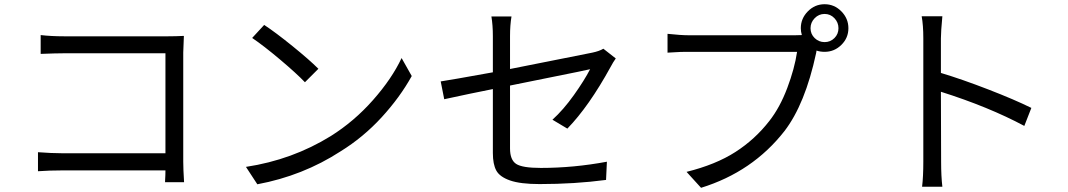

<svg xmlns="http://www.w3.org/2000/svg" viewBox="-20 -851 5040 906"><path d="M848.6 8.8H758.8Q758.8 3.9 759.3 -4.4Q759.8 -12.7 760.3 -24.9Q760.7 -37.1 760.7 -46.9H272.5Q213.9 -46.9 159.2 -43V-132.8Q224.6 -127.9 269.5 -127.9H760.7V-599.6H282.2Q245.1 -599.6 171.9 -596.7V-685.5Q221.7 -679.7 281.2 -679.7H774.4Q808.6 -679.7 847.7 -681.6Q844.7 -611.3 844.7 -603.5V-87.9Q844.7 -53.7 848.6 8.8Z M1169.9 -671.9 1226.6 -733.4Q1280.3 -698.2 1360.4 -633.3Q1440.4 -568.4 1482.4 -526.4L1418.9 -462.9Q1379.9 -503.9 1301.8 -569.8Q1223.6 -635.7 1169.9 -671.9ZM1194.3 18.6 1140.6 -63.5Q1359.4 -96.7 1541 -209Q1651.4 -278.3 1740.2 -378.9Q1829.1 -479.5 1875 -577.1L1922.9 -492.2Q1867.2 -391.6 1780.8 -297.4Q1694.3 -203.1 1586.9 -136.7Q1409.2 -21.5 1194.3 18.6Z M2657.2 -244.1 2586.9 -286.1Q2638.7 -333 2688 -402.3Q2737.3 -471.7 2764.6 -524.4Q2757.8 -522.5 2705.1 -511.7Q2652.3 -501 2553.2 -481Q2454.1 -460.9 2386.7 -447.3V-150.4Q2386.7 -96.7 2415.5 -77.6Q2444.3 -58.6 2532.2 -58.6Q2686.5 -58.6 2843.8 -87.9L2839.8 -2Q2691.4 17.6 2526.4 17.6Q2435.5 17.6 2386.7 0.5Q2337.9 -16.6 2321.8 -46.4Q2305.7 -76.2 2305.7 -128.9V-430.7Q2206.1 -411.1 2076.2 -382.8L2059.6 -466.8Q2100.6 -472.7 2305.7 -509.8V-680.7Q2305.7 -732.4 2298.8 -773.4H2393.6Q2386.7 -732.4 2386.7 -680.7V-525.4Q2673.8 -582 2774.4 -602.5Q2807.6 -609.4 2827.1 -621.1L2885.7 -575.2Q2873 -557.6 2861.3 -535.2Q2758.8 -348.6 2657.2 -244.1Z M3824.2 -671.4Q3843.8 -652.3 3871.1 -652.3Q3898.4 -652.3 3917.5 -671.4Q3936.5 -690.4 3936.5 -717.8Q3936.5 -745.1 3917.5 -765.1Q3898.4 -785.2 3871.1 -785.2Q3843.8 -785.2 3824.2 -765.1Q3804.7 -745.1 3804.7 -717.8Q3804.7 -690.4 3824.2 -671.4ZM3230.5 -684.6H3731.4Q3752 -684.6 3763.7 -685.5Q3758.8 -702.1 3758.8 -717.8Q3758.8 -763.7 3792 -797.4Q3825.2 -831.1 3871.1 -831.1Q3917 -831.1 3950.2 -797.4Q3983.4 -763.7 3983.4 -717.8Q3983.4 -671.9 3950.2 -639.2Q3917 -606.4 3871.1 -606.4Q3850.6 -606.4 3833 -612.3L3831.1 -600.6Q3779.3 -359.4 3681.6 -232.4Q3531.2 -40 3288.1 35.2L3219.7 -40Q3357.4 -74.2 3450.2 -133.8Q3543 -193.4 3610.4 -280.3Q3660.2 -343.8 3694.8 -435.5Q3729.5 -527.3 3741.2 -606.4H3228.5Q3210.9 -606.4 3192.9 -606Q3174.8 -605.5 3156.2 -604Q3137.7 -602.5 3129.9 -602.5V-691.4Q3193.4 -684.6 3230.5 -684.6Z M4846.7 -341.8 4813.5 -256.8Q4645.5 -346.7 4419.9 -418L4420.9 -87.9Q4420.9 -19.5 4426.8 30.3H4331.1Q4336.9 -17.6 4336.9 -87.9V-669.9Q4336.9 -732.4 4329.1 -774.4H4426.8Q4419.9 -701.2 4419.9 -669.9V-506.8Q4520.5 -476.6 4644 -428.7Q4767.6 -380.9 4846.7 -341.8Z"/></svg>

Font: Gen Shin Gothic Regular
Style: Regular
Weight: 400
Designer: [Source Han Sans]
Ryoko NISHIZUKA  (kana & ideographs); Paul D. Hunt (Latin, Greek & Cyrillic); Wenlong ZHANG  (bopomofo
Version: Version 1.002.20150607